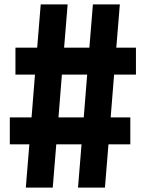

<svg xmlns="http://www.w3.org/2000/svg" viewBox="-20 -750 660 870"><path d="M219 100 235 -96H349.5L333.5 100H455.5L471.5 -96H570.5V-218H481.5L497 -412H596V-534H507L523 -730H401L385 -534H270.5L286.5 -730H164.5L148.5 -534H50V-412H138.5L123 -218H24.5V-96H113L97 100ZM245 -218 260.5 -412H375L359.5 -218Z"/></svg>

Font: Monaspace Argon
Style: Bold
Weight: 700
Designer: Riley Cran & the Lettermatic Team
Foundry: Lettermatic
Version: Version 1.000 (Monaspace Argon)